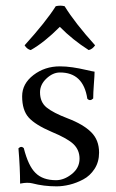

<svg xmlns="http://www.w3.org/2000/svg" viewBox="-20 -656 414 686"><path d="M45.9 -126Q55.7 -135.7 64.9 -127Q81.1 -63 106.9 -38.1Q132.8 -12.2 180.2 -12.2Q209 -12.2 236.6 -34.2Q264.2 -56.2 264.2 -88.9Q264.2 -119.6 243.2 -140.4Q222.2 -161.1 164.1 -185.1Q106 -210 82.5 -236.1Q59.1 -262.2 59.1 -312Q59.1 -356.9 99.6 -387.9Q140.1 -418.9 193.8 -418.9Q215.8 -418.9 239 -415.5Q262.2 -412.1 286.1 -406.5Q310.1 -400.9 317.9 -399.9Q317.9 -387.7 315.4 -355.5Q313 -323.2 313 -304.2Q301.8 -293 292 -303.2Q277.8 -397.5 193.8 -397Q168.9 -397 146 -375.5Q123 -354 123 -326.2Q123 -291 146.5 -272Q169.9 -252.9 222.2 -232.9Q277.3 -211.9 305.7 -183.8Q334 -155.8 334 -110.8Q334 -77.6 317.9 -52.7Q301.8 -27.8 277.3 -14.9Q252.9 -2 228.5 3.9Q204.1 9.8 182.1 9.8Q136.2 9.8 95.2 -1Q88.4 -2.9 76.2 -2.9Q67.4 -2.9 51.8 0Q51.8 -56.2 45.9 -126ZM210.9 -633.8Q248 -573.7 319.8 -494.1Q310.1 -480 296.9 -477.1Q238.8 -514.2 193.8 -560.1Q137.7 -503.9 89.8 -477.1Q76.7 -480 67.9 -494.1Q144 -578.1 179.2 -633.8Q195.8 -637.7 210.9 -633.8Z"/></svg>

Font: Linux Libertine Display
Style: Regular
Weight: 400
Designer: Philipp H. Poll
Foundry: Philipp H. Poll
Version: Version 5.0.9